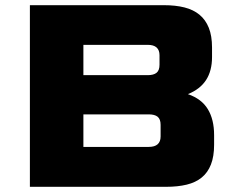

<svg xmlns="http://www.w3.org/2000/svg" viewBox="-20 -720 902 740"><path d="M95.2 0V-700H612.2Q656.4 -700 690.8 -691.4Q725.2 -682.7 748.8 -663.3Q772.4 -643.9 784.8 -612.8Q797.2 -581.7 797.2 -537.1V-499.9Q797.2 -447.2 774.3 -411.7Q751.4 -376.3 704.3 -357.2Q757.1 -338.9 781.1 -299.1Q805.2 -259.3 805.2 -199.4V-162.3Q805.2 -117.1 793 -86Q780.9 -54.9 757.5 -35.9Q734.2 -16.8 699.7 -8.4Q665.1 0 620.2 0ZM301.4 -153.8H553.2Q576.3 -153.8 587.6 -164Q599 -174.2 599 -193.9V-238.9Q599 -260.7 587.6 -270Q576.3 -279.2 553.2 -279.2H301.4ZM301.4 -430.3H549Q572.2 -430.3 583.5 -439.6Q594.8 -448.8 594.8 -470.6V-507.1Q594.8 -526.8 583.5 -537Q572.2 -547.2 549 -547.2H301.4Z"/></svg>

Font: Science Gothic
Style: Regular
Weight: 400
Designer: Thomas Phinney, Vassil Kateliev, Brandon Buerkle
Foundry: Font Detective LLC
Version: Version 1.018